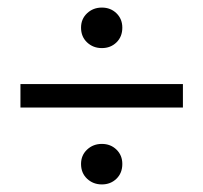

<svg xmlns="http://www.w3.org/2000/svg" viewBox="-20 -583 537 507"><path d="M249 -456Q226 -456 210 -471Q194 -486 194 -510Q194 -533 210 -548Q226 -563 249 -563Q272 -563 287.5 -548Q303 -533 303 -510Q303 -486 287.5 -471Q272 -456 249 -456ZM194 -150Q194 -173 210 -188Q226 -203 249 -203Q272 -203 287.5 -188Q303 -173 303 -150Q303 -126 287.5 -111Q272 -96 249 -96Q226 -96 210 -111Q194 -126 194 -150ZM34 -361H463V-299H34Z"/></svg>

Font: Myanmar Sanpya
Style: Regular
Weight: 400
Designer: Danh Hong
Foundry: Google Inc.
Version: Version 2.00 November 22, 2015